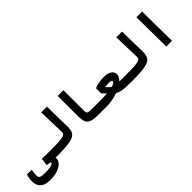

<svg xmlns="http://www.w3.org/2000/svg" viewBox="169 -1833 3178 3178"><g transform="rotate(-45 1758.0 -244.0)"><path d="M242.7 205.1Q154.8 205.1 104 179Q53.2 152.8 31.5 107.4Q9.8 62 9.8 4.9Q9.8 -26.4 15.4 -63.5Q21 -100.6 31.2 -133.8H142.6Q137.2 -98.1 133.3 -73.7Q129.4 -49.3 129.4 -23.9Q129.4 7.3 137 26.1Q144.5 44.9 171.4 53Q198.2 61 255.9 61Q338.4 61 381.1 53.2Q423.8 45.4 439.2 33.9Q454.6 22.5 454.6 12.7Q454.6 5.9 448.7 2.2Q442.9 -1.5 425.5 -4.2Q408.2 -6.8 372.6 -10.3L389.6 -144Q419.4 -142.1 455.6 -141.1Q491.7 -140.1 526.4 -139.6Q561 -139.2 585.9 -139.2Q612.3 -139.2 624 -117.9Q635.7 -96.7 635.7 -66.9Q635.7 -34.7 621.6 -14.9Q607.4 4.9 580.1 4.9Q561 4.9 543.5 2.9Q525.9 1 514.2 -1.5L530.3 -43.5Q547.4 -32.2 556.2 -15.1Q564.9 2 564.9 24.4Q564.9 71.8 527.1 113Q489.3 154.3 417.2 179.7Q345.2 205.1 242.7 205.1Z M580.1 4.9Q565.9 4.9 558.8 -12.5Q551.8 -29.8 551.8 -70.8Q551.8 -110.4 561.5 -124.8Q571.3 -139.2 585.9 -139.2Q685.1 -139.2 750 -142.1Q814.9 -145 853.3 -151.4Q891.6 -157.7 909.9 -168Q928.2 -178.2 933.3 -193.6Q938.5 -209 938 -229.5L924.8 -693.4H1058.6L1067.9 -213.4Q1068.8 -155.8 1054.9 -116.9Q1041 -78.1 1007.8 -54Q974.6 -29.8 918.2 -17.1Q861.8 -4.4 778.3 0.2Q694.8 4.9 580.1 4.9Z M1752 4.9Q1718.8 4.9 1677 4.6Q1635.3 4.4 1592.5 3.7Q1549.8 2.9 1513.7 2Q1438.5 -0.5 1394.3 -21Q1350.1 -41.5 1331.1 -84.7Q1312 -127.9 1311.5 -198.2L1310.5 -693.4H1444.3L1445.3 -215.3Q1445.3 -186 1450.9 -170.7Q1456.5 -155.3 1470.5 -149.4Q1484.4 -143.6 1509.8 -142.1Q1542.5 -140.6 1585.7 -140.1Q1628.9 -139.6 1674.1 -139.4Q1719.2 -139.2 1757.8 -139.2Q1774.9 -139.2 1783.4 -117.7Q1792 -96.2 1792 -63.5Q1792 -38.6 1782.7 -16.8Q1773.4 4.9 1752 4.9Z M1750 4.9 1757.8 -139.2Q1820.8 -139.2 1885.7 -143.1Q1950.7 -147 2005.1 -156.5Q2059.6 -166 2092.8 -182.1Q2126 -198.2 2126 -223.1Q2126 -234.9 2112.8 -241.5Q2099.6 -248 2051.8 -248Q2016.1 -248 1983.2 -244.1Q1950.2 -240.2 1922.9 -234.4L1927.7 -280.3Q1960.4 -247.6 1979.7 -228.8Q1999 -210 2013.2 -196.8Q2027.3 -183.6 2044.4 -167Q2055.7 -156.7 2069.1 -150.9Q2082.5 -145 2111.3 -142.6Q2140.1 -140.1 2195.3 -139.6Q2250.5 -139.2 2344.7 -139.2Q2383.3 -139.2 2392.8 -120.8Q2402.3 -102.5 2402.3 -67.9Q2402.3 -26.4 2389.4 -10.7Q2376.5 4.9 2336.9 4.9Q2251.5 4.9 2195.3 1Q2139.2 -2.9 2101.8 -12.7Q2064.5 -22.5 2036.1 -39.8Q2007.8 -57.1 1978.5 -84Q1945.3 -114.3 1914.8 -145.3Q1884.3 -176.3 1849.6 -215.3V-335.4Q1892.1 -353.5 1946.3 -364.7Q2000.5 -376 2067.4 -376Q2160.6 -376 2209.7 -342.3Q2258.8 -308.6 2258.8 -254.9Q2258.8 -211.4 2229.2 -172.4Q2199.7 -133.3 2148.7 -100.8Q2097.7 -68.4 2032.5 -44.7Q1967.3 -21 1894.5 -8.1Q1821.8 4.9 1750 4.9Z M2337.9 4.9Q2323.7 4.9 2316.7 -12.5Q2309.6 -29.8 2309.6 -70.8Q2309.6 -110.4 2319.3 -124.8Q2329.1 -139.2 2343.8 -139.2Q2442.9 -139.2 2507.8 -142.1Q2572.8 -145 2611.1 -151.4Q2649.4 -157.7 2667.7 -168Q2686 -178.2 2691.2 -193.6Q2696.3 -209 2695.8 -229.5L2682.6 -693.4H2816.4L2825.7 -213.4Q2826.7 -155.8 2812.7 -116.9Q2798.8 -78.1 2765.6 -54Q2732.4 -29.8 2676 -17.1Q2619.6 -4.4 2536.1 0.2Q2452.6 4.9 2337.9 4.9Z M3159.7 0 3152.8 -693.4H3286.6L3293.5 0Z"/></g></svg>

Font: Cascadia Mono
Style: Regular
Weight: 400
Monospace: yes
Designer: Aaron Bell
Foundry: Saja Typeworks
Version: Version 2404.023